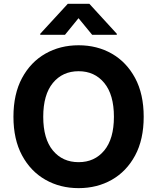

<svg xmlns="http://www.w3.org/2000/svg" viewBox="-20 -974 822 1004"><path d="M391.1 9.8Q294.4 9.8 217.3 -34.2Q140.1 -78.1 95.2 -161.6Q50.3 -245.1 50.3 -363.3Q50.3 -482.4 95.2 -565.9Q140.1 -649.4 217.3 -693.4Q294.4 -737.3 391.1 -737.3Q487.8 -737.3 564.7 -693.4Q641.6 -649.4 686.5 -565.9Q731.4 -482.4 731.4 -363.3Q731.4 -244.1 686.5 -160.9Q641.6 -77.6 564.7 -33.9Q487.8 9.8 391.1 9.8ZM206.1 -363.3Q206.1 -248 256.6 -187Q307.1 -126 391.1 -126Q474.6 -126 525.1 -187Q575.7 -248 575.7 -363.3Q575.7 -479 525.1 -540.3Q474.6 -601.6 391.1 -601.6Q307.1 -601.6 256.6 -540.3Q206.1 -479 206.1 -363.3ZM461.9 -792 390.6 -878.9 319.8 -792H190.4V-797.4L334.5 -954.1H447.3L590.8 -797.4V-792Z"/></svg>

Font: Konkhmer Sleokchher
Style: Regular
Weight: 400
Designer: Suon May Sophanith
Version: Version 1.000; ttfautohint (v1.8.4.7-5d5b);gftools[0.9.23]